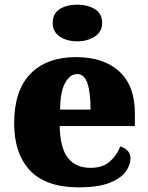

<svg xmlns="http://www.w3.org/2000/svg" viewBox="-20 -797 638 827"><path d="M320 10Q178 10 109.5 -62.5Q41 -135 41 -266Q41 -407 111 -479Q181 -551 308 -551Q426 -551 493.5 -489.5Q561 -428 561 -309V-254H237Q239 -160 272.5 -117Q306 -74 370 -74Q421 -74 451.5 -100Q482 -126 498 -166Q517 -161 529.5 -148Q542 -135 542 -115Q542 -85 520 -56Q498 -27 449.5 -8.5Q401 10 320 10ZM370 -325Q370 -399 356.5 -438.5Q343 -478 313 -478Q281 -478 260 -439Q239 -400 239 -325ZM313 -619Q268 -619 237.5 -639.5Q207 -660 207 -698Q207 -739 237.5 -758Q268 -777 313 -777Q356 -777 388 -758Q420 -739 420 -698Q420 -660 388 -639.5Q356 -619 313 -619Z"/></svg>

Font: Noto Serif Ethiopic Black
Style: Regular
Weight: 900
Designer: Monotype Design Team
Foundry: Monotype Imaging Inc.
Version: Version 2.102; ttfautohint (v1.8.4.7-5d5b)